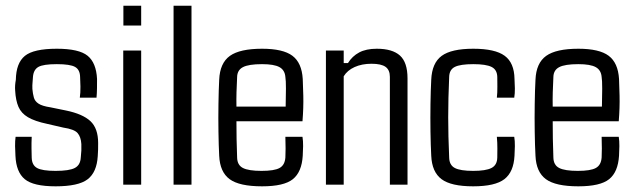

<svg xmlns="http://www.w3.org/2000/svg" viewBox="-20 -654 2248 680"><path d="M176.8 5.9Q98.1 5.9 67.6 -19.5Q37.1 -44.9 34.7 -102.5Q33.7 -117.7 33.4 -136.5Q33.2 -155.3 35.2 -169.4H92.3Q91.3 -147 91.6 -128.2Q91.8 -109.4 92.3 -96.2Q92.8 -69.3 111.1 -59.1Q129.4 -48.8 176.8 -48.8Q225.1 -48.8 244.9 -59.1Q264.6 -69.3 266.1 -96.2Q267.6 -112.8 268.1 -120.8Q268.6 -128.9 268.1 -144Q266.6 -168.9 254.9 -182.6Q243.2 -196.3 204.1 -202.1L147 -215.3Q103 -224.6 79.1 -238.8Q55.2 -252.9 45.4 -275.6Q35.6 -298.3 33.7 -333Q32.2 -350.6 36.1 -371.6Q37.1 -430.7 68.1 -456.1Q99.1 -481.4 181.2 -481.4Q259.8 -481.4 290.3 -456.5Q320.8 -431.6 323.7 -374.5Q323.7 -359.9 323.5 -341.1Q323.2 -322.3 321.8 -308.1H262.7Q265.1 -325.2 264.9 -347.2Q264.6 -369.1 263.7 -381.3Q263.2 -407.2 245.8 -417Q228.5 -426.8 181.2 -426.8Q133.3 -426.8 116 -417Q98.6 -407.2 96.7 -381.3Q96.2 -369.1 95.2 -361.1Q94.2 -353 94.7 -338.9Q96.2 -321.8 99.9 -308.6Q103.5 -295.4 116.5 -286.9Q129.4 -278.3 158.7 -273.9L213.4 -262.7Q272.9 -250.5 300.3 -224.9Q327.6 -199.2 327.6 -147.5Q327.6 -136.7 327.4 -124.5Q327.1 -112.3 326.2 -101.1Q322.8 -43.9 290.3 -19Q257.8 5.9 176.8 5.9Z M480 -563.5H417V-633.8H480ZM480 0H416.5V-475.1H480Z M658.2 0H594.7V-633.8H658.2Z M908.2 5.9Q827.6 5.9 793.2 -19.5Q758.8 -44.9 756.3 -102.5Q754.4 -138.7 753.7 -187.5Q752.9 -236.3 753.7 -285.6Q754.4 -335 756.3 -371.6Q758.8 -430.7 794.2 -456.1Q829.6 -481.4 908.2 -481.4Q982.4 -481.4 1015.6 -456.5Q1048.8 -431.6 1052.2 -374.5Q1053.2 -357.4 1054.2 -314.9Q1055.2 -272.5 1051.3 -224.6H817.4Q817.4 -193.8 817.9 -162.1Q818.4 -130.4 819.8 -96.2Q820.3 -69.3 840.3 -59.1Q860.4 -48.8 906.2 -48.8Q951.7 -48.8 970.2 -59.1Q988.8 -69.3 990.7 -96.2Q992.2 -123 990.7 -169.4H1051.3Q1053.7 -155.3 1053.5 -136.5Q1053.2 -117.7 1052.2 -102.5Q1048.8 -44.9 1017.3 -19.5Q985.8 5.9 908.2 5.9ZM817.4 -276.4H991.7Q992.7 -309.6 992.7 -339.8Q992.7 -370.1 990.7 -381.3Q988.8 -405.8 969.7 -416.3Q950.7 -426.8 908.2 -426.8Q860.8 -426.8 840.6 -416.3Q820.3 -405.8 819.8 -381.3Q818.4 -353 817.6 -327.1Q816.9 -301.3 817.4 -276.4Z M1197.3 0H1134.3V-475.1H1197.3V-430.7H1212.4Q1227.5 -455.1 1252.2 -468.3Q1276.9 -481.4 1314.5 -481.4Q1369.6 -481.4 1396.5 -457.3Q1423.3 -433.1 1423.3 -376.5V0H1360.8V-381.8Q1360.8 -406.2 1345.5 -417.2Q1330.1 -428.2 1295.9 -428.2Q1261.7 -428.2 1235.8 -416.5Q1210 -404.8 1197.3 -383.8Z M1801.3 -308.1H1739.7Q1741.7 -325.2 1741.5 -347.2Q1741.2 -369.1 1741.2 -381.3Q1740.7 -407.2 1720.9 -417Q1701.2 -426.8 1656.2 -426.8Q1610.4 -426.8 1590.8 -417Q1571.3 -407.2 1570.8 -381.3Q1567.4 -304.7 1567.4 -238.5Q1567.4 -172.4 1570.8 -96.2Q1571.3 -69.3 1590.8 -59.1Q1610.4 -48.8 1655.8 -48.8Q1700.7 -48.8 1720.7 -59.1Q1740.7 -69.3 1741.2 -96.2Q1741.2 -109.4 1741.5 -128.2Q1741.7 -147 1739.7 -169.4H1801.3Q1803.7 -155.3 1803.5 -136.5Q1803.2 -117.7 1802.2 -102.5Q1799.3 -44.9 1766.4 -19.5Q1733.4 5.9 1655.8 5.9Q1577.6 5.9 1543.7 -19.5Q1509.8 -44.9 1507.3 -102.5Q1505.4 -138.7 1504.6 -187.5Q1503.9 -236.3 1504.6 -285.6Q1505.4 -335 1507.3 -371.6Q1509.8 -430.7 1544.2 -456.1Q1578.6 -481.4 1656.2 -481.4Q1733.4 -481.4 1767.3 -456.5Q1801.3 -431.6 1802.2 -374.5Q1803.2 -359.9 1803.5 -341.1Q1803.7 -322.3 1801.3 -308.1Z M2028.3 5.9Q1947.8 5.9 1913.3 -19.5Q1878.9 -44.9 1876.5 -102.5Q1874.5 -138.7 1873.8 -187.5Q1873 -236.3 1873.8 -285.6Q1874.5 -335 1876.5 -371.6Q1878.9 -430.7 1914.3 -456.1Q1949.7 -481.4 2028.3 -481.4Q2102.5 -481.4 2135.7 -456.5Q2168.9 -431.6 2172.4 -374.5Q2173.3 -357.4 2174.3 -314.9Q2175.3 -272.5 2171.4 -224.6H1937.5Q1937.5 -193.8 1938 -162.1Q1938.5 -130.4 1939.9 -96.2Q1940.4 -69.3 1960.4 -59.1Q1980.5 -48.8 2026.4 -48.8Q2071.8 -48.8 2090.3 -59.1Q2108.9 -69.3 2110.8 -96.2Q2112.3 -123 2110.8 -169.4H2171.4Q2173.8 -155.3 2173.6 -136.5Q2173.3 -117.7 2172.4 -102.5Q2168.9 -44.9 2137.5 -19.5Q2106 5.9 2028.3 5.9ZM1937.5 -276.4H2111.8Q2112.8 -309.6 2112.8 -339.8Q2112.8 -370.1 2110.8 -381.3Q2108.9 -405.8 2089.8 -416.3Q2070.8 -426.8 2028.3 -426.8Q1981 -426.8 1960.7 -416.3Q1940.4 -405.8 1939.9 -381.3Q1938.5 -353 1937.7 -327.1Q1937 -301.3 1937.5 -276.4Z"/></svg>

Font: Agdasima
Style: Regular
Weight: 400
Width: 3
Designer: The DocRepair Project, Patric King
Foundry: Google
Version: Version 2.002